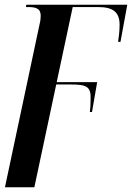

<svg xmlns="http://www.w3.org/2000/svg" viewBox="-20 -556 561 816"><path d="M148 -452 1 240H126L219 -197H279C347 -197 368 -189 365 -133C365 -111 364 -94 362 -80H371L393 -207H221L289 -526H396C457 -526 492 -508 488 -441C488 -425 485 -400 482 -378H492L521 -536H92L90 -526H99C131 -526 153 -521 153 -489C153 -480 152 -468 148 -452Z"/></svg>

Font: Noto Serif Display SemiCondensed SemiBold
Style: Italic
Weight: 600
Width: 4
Italic angle: -12°
Designer: Monotype Design Team
Foundry: Monotype Imaging Inc.
Version: Version 2.009